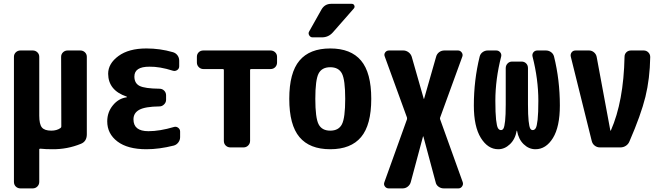

<svg xmlns="http://www.w3.org/2000/svg" viewBox="-20 -790 3540 1029"><path d="M410.2 -519.5Q424.8 -519.5 435.1 -509.8Q445.3 -500 445.3 -485.4V-70.3Q445.3 -32.2 414.1 -19.5Q340.8 10.7 259.8 9.8Q223.6 9.8 196.3 6.8Q190.4 6.8 190.4 10.7V184.6Q190.4 199.2 180.2 209.5Q169.9 219.7 155.3 219.7H89.8Q75.2 219.7 64.9 210Q54.7 200.2 54.7 184.6V-485.4Q54.7 -500 64.9 -509.8Q75.2 -519.5 89.8 -519.5H155.3Q169.9 -519.5 180.2 -509.8Q190.4 -500 190.4 -485.4V-169.9Q190.4 -124 204.6 -106.9Q218.8 -89.8 254.9 -89.8Q284.2 -89.8 303.7 -103.5Q308.6 -106.4 308.6 -112.3L307.6 -485.4Q307.6 -500 317.9 -509.8Q328.1 -519.5 342.8 -519.5Z M912.1 -109.4Q923.8 -113.3 934.6 -105.5Q945.3 -97.7 945.3 -85V-54.7Q945.3 -39.1 935.5 -26.4Q925.8 -13.7 911.1 -9.8Q833 9.8 764.6 9.8Q664.1 9.8 609.4 -31.7Q554.7 -73.2 554.7 -139.6Q554.7 -188.5 585 -225.6Q615.2 -262.7 659.2 -268.6Q660.2 -268.6 660.2 -269.5Q660.2 -271.5 658.2 -272.5Q560.5 -305.7 559.6 -394.5Q559.6 -449.2 614.7 -489.7Q669.9 -530.3 764.6 -530.3Q837.9 -530.3 905.3 -510.7Q920.9 -506.8 930.7 -494.1Q940.4 -481.4 940.4 -464.8V-434.6Q940.4 -421.9 929.7 -414.6Q918.9 -407.2 906.2 -411.1Q835.9 -433.6 780.3 -432.6Q700.2 -432.6 700.2 -379.9Q700.2 -343.8 728 -329.6Q755.9 -315.4 835 -314.5Q849.6 -314.5 859.9 -304.2Q870.1 -293.9 870.1 -279.3V-254.9Q870.1 -241.2 859.4 -230.5Q848.6 -219.7 835 -219.7Q757.8 -218.8 726.6 -201.7Q695.3 -184.6 695.3 -150.4Q695.3 -86.9 775.4 -86.9Q835.9 -86.9 912.1 -109.4Z M1429.7 -519.5Q1444.3 -519.5 1454.6 -509.8Q1464.8 -500 1464.8 -485.4V-455.1Q1464.8 -440.4 1455.1 -430.2Q1445.3 -419.9 1429.7 -419.9H1325.2Q1320.3 -419.9 1320.3 -415V-35.2Q1320.3 -20.5 1310.1 -10.3Q1299.8 0 1285.2 0H1214.8Q1200.2 0 1189.9 -9.8Q1179.7 -19.5 1179.7 -35.2V-415Q1179.7 -419.9 1174.8 -419.9H1070.3Q1055.7 -419.9 1045.4 -430.2Q1035.2 -440.4 1035.2 -455.1V-485.4Q1035.2 -500 1044.9 -509.8Q1054.7 -519.5 1070.3 -519.5Z M1687.5 -124Q1705.1 -89.8 1750 -89.8Q1794.9 -89.8 1812.5 -124Q1830.1 -158.2 1830.1 -260.3Q1830.1 -362.3 1812.5 -396Q1794.9 -429.7 1750 -429.7Q1705.1 -429.7 1687.5 -396Q1669.9 -362.3 1669.9 -260.3Q1669.9 -158.2 1687.5 -124ZM1585 -465.3Q1639.6 -530.3 1750 -530.3Q1860.4 -530.3 1915 -465.3Q1969.7 -400.4 1969.7 -260.3Q1969.7 -120.1 1915 -55.2Q1860.4 9.8 1750 9.8Q1639.6 9.8 1585 -55.2Q1530.3 -120.1 1530.3 -260.3Q1530.3 -400.4 1585 -465.3ZM1754.9 -769.5H1865.2Q1875 -769.5 1878.9 -760.7Q1882.8 -752 1876 -744.1L1763.7 -616.2Q1740.2 -589.8 1705.1 -589.8H1655.3Q1643.6 -589.8 1637.2 -600.6Q1630.9 -611.3 1636.7 -621.1L1703.1 -739.3Q1720.7 -769.5 1754.9 -769.5Z M2460 186.5Q2463.9 198.2 2456.5 209Q2449.2 219.7 2436.5 219.7H2358.4Q2342.8 219.7 2330.1 210.4Q2317.4 201.2 2314.5 185.5L2249 -58.6Q2249 -59.6 2248 -59.6Q2247.1 -59.6 2247.1 -58.6L2181.6 185.5Q2177.7 200.2 2165.5 210Q2153.3 219.7 2137.7 219.7H2063.5Q2050.8 219.7 2043 209.5Q2035.2 199.2 2040 186.5L2161.1 -150.4Q2162.1 -155.3 2161.1 -160.2L2042 -487.3Q2037.1 -499 2044.4 -509.3Q2051.8 -519.5 2065.4 -519.5H2141.6Q2156.2 -519.5 2168.9 -510.3Q2181.6 -501 2186.5 -486.3L2251 -260.7Q2251 -259.8 2252 -259.8Q2252.9 -259.8 2252.9 -260.7L2317.4 -486.3Q2321.3 -501 2333.5 -510.3Q2345.7 -519.5 2362.3 -519.5H2434.6Q2446.3 -519.5 2454.1 -509.3Q2461.9 -499 2458 -487.3L2338.9 -160.2Q2336.9 -155.3 2338.9 -150.4Z M2905.3 -519.5Q2920.9 -519.5 2933.1 -510.7Q2945.3 -502 2949.2 -487.3Q2980.5 -361.3 2980.5 -224.6Q2980.5 -110.4 2943.4 -50.3Q2906.2 9.8 2849.6 9.8Q2814.5 9.8 2786.6 -17.1Q2758.8 -43.9 2751 -88.9Q2751 -89.8 2750 -89.8Q2749 -89.8 2749 -88.9Q2741.2 -43.9 2712.9 -17.1Q2684.6 9.8 2650.4 9.8Q2594.7 9.8 2557.1 -50.8Q2519.5 -111.3 2519.5 -224.6Q2519.5 -360.4 2550.8 -487.3Q2554.7 -502 2566.9 -510.7Q2579.1 -519.5 2594.7 -519.5H2639.6Q2652.3 -519.5 2660.6 -509.8Q2668.9 -500 2666 -487.3Q2634.8 -365.2 2634.8 -250Q2634.8 -183.6 2638.7 -148.4Q2642.6 -113.3 2648.9 -103Q2655.3 -92.8 2665 -92.8Q2673.8 -92.8 2678.7 -102.1Q2683.6 -111.3 2687 -141.6Q2690.4 -171.9 2690.4 -230.5V-424.8Q2690.4 -439.5 2700.2 -449.7Q2710 -460 2724.6 -460H2775.4Q2790 -460 2799.8 -450.2Q2809.6 -440.4 2809.6 -424.8V-230.5Q2809.6 -172.9 2813 -142.1Q2816.4 -111.3 2821.3 -102.1Q2826.2 -92.8 2835 -92.8Q2844.7 -92.8 2851.1 -103Q2857.4 -113.3 2861.3 -148.4Q2865.2 -183.6 2865.2 -250Q2865.2 -365.2 2834 -487.3Q2831.1 -500 2838.9 -509.8Q2846.7 -519.5 2860.4 -519.5Z M3429.7 -519.5Q3444.3 -519.5 3454.6 -509.3Q3464.8 -499 3464.8 -484.4Q3462.9 -368.2 3439 -271Q3415 -173.8 3353.5 -32.2Q3347.7 -17.6 3334.5 -8.8Q3321.3 0 3304.7 0H3195.3Q3179.7 0 3167.5 -9.3Q3155.3 -18.6 3151.4 -34.2L3039.1 -486.3Q3036.1 -499 3043.5 -509.3Q3050.8 -519.5 3065.4 -519.5H3136.7Q3151.4 -519.5 3163.1 -509.8Q3174.8 -500 3177.7 -485.4L3251 -90.8Q3251 -89.8 3252 -89.8Q3253.9 -89.8 3253.9 -90.8Q3322.3 -246.1 3327.1 -485.4Q3327.1 -500 3336.9 -509.8Q3346.7 -519.5 3362.3 -519.5Z"/></svg>

Font: Rounded-L Mgen+ 1mn bold
Style: Bold
Weight: 700
Designer: [Source Han Sans]
Ryoko NISHIZUKA  (kana & ideographs); Paul D. Hunt (Latin, Greek & Cyrillic); Wenlong ZHANG  (bopomofo
Version: Version 1.059.20150602